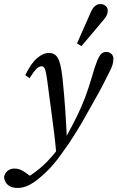

<svg xmlns="http://www.w3.org/2000/svg" viewBox="-94 -711 581 950"><path d="M-74 165Q-70 145 -56 134Q-42 123 -23 123Q-3 123 14 132Q31 141 51 157L78 175L8 184Q43 167 75.5 143.5Q108 120 137 91Q163 64 186 35Q209 6 229 -26Q263 -88 286.5 -135.5Q310 -183 327 -228.5Q344 -274 360 -328Q375 -381 386 -408Q397 -435 407 -444.5Q417 -454 431 -454Q447 -454 457 -444.5Q467 -435 467 -421Q467 -403 462 -388Q457 -373 443 -346Q428 -316 411.5 -284Q395 -252 369 -207Q344 -161 314 -109Q284 -57 246 0Q227 26 206.5 55.5Q186 85 158 116Q113 164 72.5 191.5Q32 219 -7 219Q-38 219 -55 204Q-72 189 -74 165ZM237 -21 184 43Q179 -12 173.5 -56.5Q168 -101 161.5 -148Q155 -195 147 -257Q140 -314 135.5 -340.5Q131 -367 125.5 -375Q120 -383 112 -383Q100 -383 87.5 -371.5Q75 -360 52 -324L31 -339Q59 -397 89 -423Q119 -449 148 -449Q166 -449 179 -439.5Q192 -430 200.5 -404Q209 -378 215 -327Q224 -241 229 -165.5Q234 -90 237 -21ZM287 -496Q304 -535 321 -573Q338 -611 355 -650Q373 -691 402 -691Q417 -691 428 -682.5Q439 -674 439 -658Q439 -647 434 -635.5Q429 -624 417 -611Q390 -578 363 -546.5Q336 -515 309 -483Z"/></svg>

Font: Lisu Bosa Light
Style: Italic
Weight: 300
Italic angle: -19°
Designer: David Morse, Annie Olsen, Victor Gaultney, Frank Grießhammer (Latin)
Foundry: SIL International
Version: Version 2.000